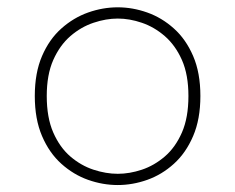

<svg xmlns="http://www.w3.org/2000/svg" viewBox="-20 -508 659 538"><path d="M310 10.5Q268 10.5 227 -4Q186 -18.5 152 -49Q118 -79.5 97.8 -126.8Q77.5 -174 77.5 -239Q77.5 -304 97.8 -351Q118 -398 152 -428.2Q186 -458.5 227 -473Q268 -487.5 310 -487.5Q351.5 -487.5 392.5 -473Q433.5 -458.5 467.2 -428.2Q501 -398 521.2 -351Q541.5 -304 541.5 -239Q541.5 -174 521.2 -126.8Q501 -79.5 467.2 -49Q433.5 -18.5 392.5 -4Q351.5 10.5 310 10.5ZM310 -21Q343 -21 377.5 -32.5Q412 -44 441.8 -69.5Q471.5 -95 489.8 -136.8Q508 -178.5 508 -239Q508 -298.5 489.8 -339.8Q471.5 -381 441.8 -406.8Q412 -432.5 377.5 -444.2Q343 -456 310 -456Q277 -456 242 -444.2Q207 -432.5 177.2 -406.8Q147.5 -381 129.2 -339.8Q111 -298.5 111 -239Q111 -178.5 129.2 -136.8Q147.5 -95 177.2 -69.5Q207 -44 242 -32.5Q277 -21 310 -21Z"/></svg>

Font: Sono Monospace ExtraLight
Style: Regular
Weight: 250
Version: Version 2.112